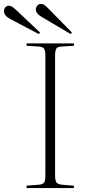

<svg xmlns="http://www.w3.org/2000/svg" viewBox="-79 -949 448 969"><path d="M55 0V-12L119 -17Q138 -19 144 -28.5Q150 -38 150 -63V-666Q150 -693 143.5 -703Q137 -713 117 -714L55 -718V-730H294V-718L230 -714Q211 -713 205 -703.5Q199 -694 199 -666V-62Q199 -38 206 -28.5Q213 -19 232 -17L294 -12V0ZM278 -777 134 -862Q102 -880 102 -901Q102 -912 109 -920.5Q116 -929 127 -929Q135 -929 143 -925Q151 -921 164 -907L284 -785ZM117 -777 -27 -853Q-59 -870 -59 -893Q-59 -904 -52 -912Q-45 -920 -34 -920Q-26 -920 -18.5 -915.5Q-11 -911 3 -898L123 -785Z"/></svg>

Font: Display Extralight
Style: Regular
Weight: 200
Designer: Latin by Veronika Burian and Jose Scaglione. Greek by Irene Vlachou. Cyrillic by Vera Evstafieva.
Foundry: TypeTogether
Version: Version 3.002